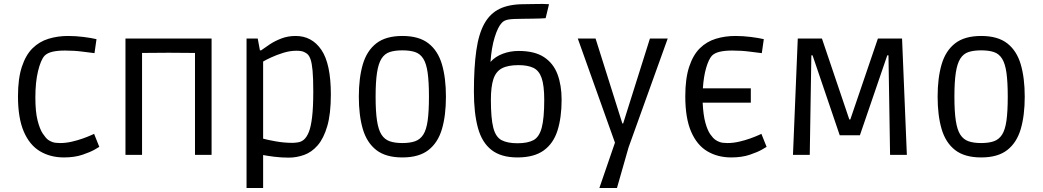

<svg xmlns="http://www.w3.org/2000/svg" viewBox="-20 -775 5219 961"><path d="M300 13Q232 13 180 -18Q128 -49 99 -116.5Q70 -184 70 -293Q70 -382 89.5 -441Q109 -500 143 -533.5Q177 -567 223 -581Q269 -595 321 -595Q359 -595 398.5 -590Q438 -585 463 -579L453 -509Q434 -511 393 -516.5Q352 -522 305 -522Q268 -522 242.5 -516Q217 -510 203 -496Q184 -475 170.5 -419.5Q157 -364 157 -287Q157 -216 168 -172.5Q179 -129 194 -106.5Q209 -84 221 -75Q229 -69 242.5 -64Q256 -59 281 -59Q310 -59 340 -66Q370 -73 395 -82Q420 -91 435.5 -98Q451 -105 451 -105L477 -40Q477 -40 455 -27Q433 -14 393 -0.5Q353 13 300 13Z M608 0V-582H1039V0H956V-510L824 -511L691 -510V0Z M1214 166V-582H1270L1281 -523H1287Q1306 -537 1331 -553.5Q1356 -570 1388.5 -582.5Q1421 -595 1460 -595Q1541 -595 1588.5 -525.5Q1636 -456 1636 -302Q1636 -205 1618 -143.5Q1600 -82 1570 -47.5Q1540 -13 1502 0.5Q1464 14 1425 14Q1388 14 1352.5 9.5Q1317 5 1297 1V166ZM1444 -60Q1455 -60 1471.5 -62.5Q1488 -65 1501 -76Q1515 -88 1525.5 -113.5Q1536 -139 1542 -188Q1548 -237 1548 -318Q1548 -384 1544.5 -421.5Q1541 -459 1534.5 -477.5Q1528 -496 1519 -504Q1514 -509 1501.5 -515Q1489 -521 1463 -521Q1431 -521 1397.5 -510.5Q1364 -500 1337 -487.5Q1310 -475 1297 -467V-81Q1318 -75 1360 -67.5Q1402 -60 1444 -60Z M1994 13Q1911 13 1863.5 -24Q1816 -61 1796 -129Q1776 -197 1776 -291Q1776 -385 1796 -453Q1816 -521 1863.5 -558Q1911 -595 1994 -595Q2077 -595 2124.5 -558Q2172 -521 2192 -453Q2212 -385 2212 -291Q2212 -197 2192 -129Q2172 -61 2124.5 -24Q2077 13 1994 13ZM1994 -59Q2032 -59 2057.5 -68Q2083 -77 2098.5 -101Q2114 -125 2120.5 -171Q2127 -217 2127 -291Q2127 -365 2120.5 -411Q2114 -457 2098.5 -481.5Q2083 -506 2057.5 -514.5Q2032 -523 1994 -523Q1956 -523 1930.5 -514.5Q1905 -506 1889.5 -481.5Q1874 -457 1867 -411Q1860 -365 1860 -291Q1860 -217 1867 -171Q1874 -125 1889.5 -101Q1905 -77 1930.5 -68Q1956 -59 1994 -59Z M2570 13Q2488 13 2440 -24.5Q2392 -62 2372 -135.5Q2352 -209 2352 -316Q2352 -438 2364 -522Q2376 -606 2404.5 -657Q2433 -708 2481 -731Q2529 -754 2602 -754Q2637 -754 2667 -755Q2697 -756 2728 -754L2711 -684Q2705 -683 2685 -682.5Q2665 -682 2641.5 -681.5Q2618 -681 2600 -681Q2545 -681 2523.5 -677Q2502 -673 2491 -660Q2472 -640 2456 -588.5Q2440 -537 2435 -465Q2459 -492 2496.5 -506Q2534 -520 2576 -520Q2656 -520 2703 -489Q2750 -458 2770.5 -403Q2791 -348 2791 -276Q2791 -187 2770.5 -122Q2750 -57 2701.5 -22Q2653 13 2570 13ZM2570 -58Q2621 -58 2650 -73.5Q2679 -89 2691.5 -136Q2704 -183 2704 -275Q2704 -347 2691 -384.5Q2678 -422 2649.5 -435.5Q2621 -449 2575 -449Q2522 -449 2492 -433Q2462 -417 2449.5 -379Q2437 -341 2437 -275Q2437 -183 2449 -136Q2461 -89 2490.5 -73.5Q2520 -58 2570 -58Z M2980 166 3058 -61 2872 -582H2961L3095 -157H3099L3233 -582H3322L3126 -37L3068 166Z M3640 13Q3572 13 3520 -18Q3468 -49 3439 -116.5Q3410 -184 3410 -293Q3410 -382 3429.5 -441Q3449 -500 3483 -533.5Q3517 -567 3563 -581Q3609 -595 3661 -595Q3699 -595 3738.5 -590Q3778 -585 3803 -579L3793 -509Q3774 -511 3733 -516.5Q3692 -522 3645 -522Q3608 -522 3582.5 -516Q3557 -510 3543 -496Q3527 -478 3514.5 -435.5Q3502 -393 3498 -333H3738V-261H3497Q3500 -199 3510.5 -161Q3521 -123 3535 -103Q3549 -83 3561 -75Q3569 -69 3582.5 -64Q3596 -59 3621 -59Q3650 -59 3680 -66Q3710 -73 3735 -82Q3760 -91 3775.5 -98Q3791 -105 3791 -105L3817 -40Q3817 -40 3795 -27Q3773 -14 3733 -0.5Q3693 13 3640 13Z M3949 0 3973 -582H4094L4231 -177H4236L4374 -582H4495L4519 0H4435L4427 -498H4421L4284 -98H4183L4047 -498H4041L4033 0Z M4891 13Q4808 13 4760.5 -24Q4713 -61 4693 -129Q4673 -197 4673 -291Q4673 -385 4693 -453Q4713 -521 4760.5 -558Q4808 -595 4891 -595Q4974 -595 5021.5 -558Q5069 -521 5089 -453Q5109 -385 5109 -291Q5109 -197 5089 -129Q5069 -61 5021.5 -24Q4974 13 4891 13ZM4891 -59Q4929 -59 4954.5 -68Q4980 -77 4995.5 -101Q5011 -125 5017.5 -171Q5024 -217 5024 -291Q5024 -365 5017.5 -411Q5011 -457 4995.5 -481.5Q4980 -506 4954.5 -514.5Q4929 -523 4891 -523Q4853 -523 4827.5 -514.5Q4802 -506 4786.5 -481.5Q4771 -457 4764 -411Q4757 -365 4757 -291Q4757 -217 4764 -171Q4771 -125 4786.5 -101Q4802 -77 4827.5 -68Q4853 -59 4891 -59Z"/></svg>

Font: Ruda
Style: Regular
Weight: 400
Designer: Mariela Monsalve and Angelina Sanchez
Foundry: Mariela Monsalve and Angelina Sanchez
Version: Version 2.000